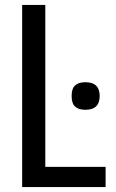

<svg xmlns="http://www.w3.org/2000/svg" viewBox="-20 -760 471 780"><path d="M70 -740H164V-82H409V0H70ZM327 -314Q299 -314 285 -327Q271 -340 271 -370Q271 -400 285 -413Q299 -426 327 -426Q385 -426 385 -370Q385 -314 327 -314Z"/></svg>

Font: Encode Sans Compressed
Style: Medium
Weight: 500
Designer: Pablo Impallari, Andres Torresi
Foundry: Pablo Impallari, Andres Torresi
Version: Version 1.000; ttfautohint (v1.00) -l 8 -r 50 -G 200 -x 14 -